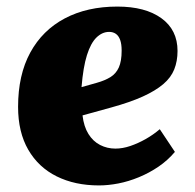

<svg xmlns="http://www.w3.org/2000/svg" viewBox="-20 -550 592 584"><path d="M337 -530Q422 -530 471 -494.5Q520 -459 520 -395Q520 -364 510 -339Q500 -314 476.5 -294Q453 -274 414.5 -256.5Q376 -239 318 -223L231 -199Q235 -165 249 -142.5Q263 -120 284.5 -109Q306 -98 331 -98Q353 -98 376.5 -106Q400 -114 423 -127Q446 -140 466 -157L512 -88Q490 -62 462 -43Q434 -24 402.5 -11Q371 2 340 8Q309 14 281 14Q208 14 152.5 -13.5Q97 -41 66 -94.5Q35 -148 35 -225Q35 -322 72 -390Q109 -458 177 -494Q245 -530 337 -530ZM350 -396Q350 -416 345.5 -428.5Q341 -441 332.5 -447Q324 -453 312 -453Q291 -453 273.5 -436Q256 -419 244.5 -382.5Q233 -346 228 -285L274 -298Q299 -305 316 -315.5Q333 -326 341.5 -345Q350 -364 350 -396Z"/></svg>

Font: Literata 18pt ExtraBold
Style: Italic
Weight: 800
Italic angle: -2°
Designer: Latin by Veronika Burian and Jose Scaglione. Greek by Irene Vlachou. Cyrillic by Vera Evstafieva
Foundry: TypeTogether
Version: Version 3.103;gftools[0.9.29]